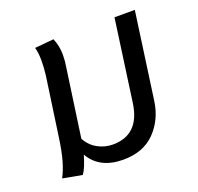

<svg xmlns="http://www.w3.org/2000/svg" viewBox="-106 -679 833 808"><g transform="rotate(-20 310.5 -275.5)"><path d="M576 -564 522 -177Q511 -96 458.5 -42Q406 12 316 12Q210 12 166 -65Q150 -10 133 14L46 -2Q61 -30 72.5 -69.5Q84 -109 93 -175L130 -434Q134 -467 134 -498Q134 -533 127 -557L212 -565Q227 -530 227 -490Q227 -462 222 -434L179 -131Q198 -97 229.5 -80Q261 -63 296 -63Q415 -63 434 -198L485 -564Z"/></g></svg>

Font: FiraGO
Style: Italic
Weight: 400
Italic angle: -8°
Designer: bBox Type GmbH
Foundry: bBox Type GmbH
Version: Version 1.001